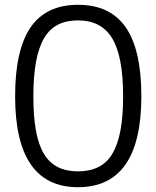

<svg xmlns="http://www.w3.org/2000/svg" viewBox="-20 -770 652 800"><path d="M305 10Q43 10 43 -369Q43 -562 107.5 -656Q172 -750 305 -750Q439 -750 504 -656Q569 -562 569 -369Q569 10 305 10ZM305 -56Q354 -56 390 -74Q426 -92 448.5 -130Q471 -168 482 -227Q493 -286 493 -369Q493 -534 448 -609.5Q403 -685 305 -685Q256 -685 221 -667Q186 -649 163.5 -610.5Q141 -572 130 -512Q119 -452 119 -369Q119 -286 129.5 -227Q140 -168 162.5 -130Q185 -92 220.5 -74Q256 -56 305 -56Z"/></svg>

Font: Encode Sans Compressed
Style: Regular
Weight: 400
Designer: Pablo Impallari, Andres Torresi
Foundry: Pablo Impallari, Andres Torresi
Version: Version 1.000; ttfautohint (v1.00) -l 8 -r 50 -G 200 -x 14 -